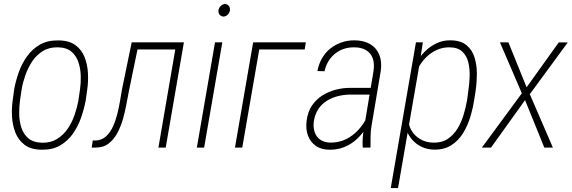

<svg xmlns="http://www.w3.org/2000/svg" viewBox="-20 -741 2871 964"><path d="M43.9 -238.3 51.3 -293.5Q59.1 -335.9 74.5 -378.9Q89.8 -421.9 116 -458.5Q142.1 -495.1 180.7 -517.1Q219.2 -539.1 273.9 -538.1Q327.1 -537.6 358.9 -514.2Q390.6 -490.7 405 -453.4Q419.4 -416 421.6 -373.5Q423.8 -331.1 418 -292L410.2 -235.8Q402.3 -194.3 387.2 -150.6Q372.1 -106.9 346.2 -70.1Q320.3 -33.2 282 -10.7Q243.7 11.7 189 10.7Q135.3 10.3 103.5 -13.9Q71.8 -38.1 57.1 -75.7Q42.5 -113.3 40.3 -156.2Q38.1 -199.2 43.9 -238.3ZM88.9 -293.9 80.6 -237.8Q76.2 -207 76.4 -170.7Q76.7 -134.3 86.9 -101.3Q97.2 -68.4 122.1 -46.9Q147 -25.4 190.9 -24.4Q234.4 -23.4 266.4 -43.2Q298.3 -63 319.8 -94.5Q341.3 -126 354.2 -163.3Q367.2 -200.7 373.5 -235.8L381.8 -292.5Q386.2 -322.3 385.5 -358.2Q384.8 -394 374.5 -426.5Q364.3 -459 339.8 -480.7Q315.4 -502.4 271.5 -503.4Q227.1 -504.4 195.1 -484.6Q163.1 -464.8 141.8 -432.9Q120.6 -400.9 107.7 -364.3Q94.7 -327.6 88.9 -293.9Z M876.5 -528.3 870.6 -492.7H646L651.9 -528.3ZM903.3 -528.3 812 0H775.4L866.2 -528.3ZM641.1 -528.3H677.7L627.4 -284.7Q621.6 -256.3 615 -219.5Q608.4 -182.6 597.7 -144.5Q586.9 -106.4 569.3 -73.5Q551.8 -40.5 524.9 -20Q498 0.5 458.5 0H440.4L445.8 -35.6H460Q490.7 -36.6 512.2 -56.2Q533.7 -75.7 547.4 -106.2Q561 -136.7 569.6 -171.4Q578.1 -206.1 583.3 -237.8Q588.4 -269.5 592.3 -291Z M1096.2 -528.3 1004.9 0H968.3L1059.6 -528.3ZM1077.1 -689.9Q1079.1 -701.7 1087.6 -710.4Q1096.2 -719.2 1108.9 -721.2Q1123 -719.7 1129.6 -710.4Q1136.2 -701.2 1134.3 -688Q1131.8 -676.3 1123.5 -667.5Q1115.2 -658.7 1102.1 -657.7Q1088.9 -658.7 1082 -668Q1075.2 -677.2 1077.1 -689.9Z M1515.6 -528.3 1509.8 -492.7H1281.7L1196.3 0H1159.7L1251 -528.3Z M1807.6 -97.7 1855.5 -385.3Q1860.8 -422.4 1851.3 -448.7Q1841.8 -475.1 1817.4 -489.5Q1793 -503.9 1755.4 -503.4Q1719.7 -503.4 1689.5 -488.8Q1659.2 -474.1 1638.2 -447Q1617.2 -419.9 1609.4 -383.3L1573.7 -384.3Q1580.1 -418.9 1596.2 -447.5Q1612.3 -476.1 1637 -496.1Q1661.6 -516.1 1692.6 -527.3Q1723.6 -538.6 1759.3 -538.6Q1807.1 -538.1 1838.9 -519.3Q1870.6 -500.5 1884.5 -465.6Q1898.4 -430.7 1891.6 -383.8L1845.2 -107.9Q1840.8 -81.5 1840.6 -56.6Q1840.3 -31.7 1840.3 -5.4L1839.4 0H1801.3Q1799.3 -24.4 1801.3 -49.1Q1803.2 -73.7 1807.6 -97.7ZM1853.5 -299.8 1848.6 -266.1H1739.7Q1707 -266.1 1676.5 -258.3Q1646 -250.5 1620.8 -234.9Q1595.7 -219.2 1578.9 -194.3Q1562 -169.4 1556.2 -134.8Q1551.3 -104 1559.3 -79.1Q1567.4 -54.2 1587.9 -39.8Q1608.4 -25.4 1639.6 -24.9Q1682.6 -24.9 1717.5 -42.2Q1752.4 -59.6 1779.3 -88.9Q1806.2 -118.2 1824.2 -156.2L1833.5 -127.9Q1820.8 -100.6 1801.3 -75.2Q1781.7 -49.8 1757.1 -30.5Q1732.4 -11.2 1702.1 -0.2Q1671.9 10.7 1636.7 10.7Q1594.2 11.2 1566.2 -8.3Q1538.1 -27.8 1526.1 -60.5Q1514.2 -93.3 1519.5 -134.3Q1524.9 -179.2 1546.1 -210.7Q1567.4 -242.2 1598.6 -261.7Q1629.9 -281.2 1665.3 -290.5Q1700.7 -299.8 1736.3 -299.8Z M2087.4 -425.3 1978.5 203.1H1941.9L2068.4 -528.3H2103ZM2368.2 -286.6 2360.8 -239.3Q2354.5 -197.8 2341.1 -153.3Q2327.6 -108.9 2304.4 -71.5Q2281.2 -34.2 2245.4 -11.5Q2209.5 11.2 2158.2 10.3Q2124 9.3 2096.7 -3.9Q2069.3 -17.1 2049.8 -39.3Q2030.3 -61.5 2020.3 -89.1Q2010.3 -116.7 2011.7 -146.5L2045.4 -367.2Q2054.2 -397.9 2071.5 -428.2Q2088.9 -458.5 2114.3 -483.4Q2139.6 -508.3 2171.9 -523.7Q2204.1 -539.1 2241.7 -538.6Q2293.5 -538.1 2322.5 -513.9Q2351.6 -489.7 2363 -451.4Q2374.5 -413.1 2374.3 -369.4Q2374 -325.7 2368.2 -286.6ZM2325.2 -238.3 2331.5 -286.6Q2336.4 -317.9 2337.9 -355Q2339.4 -392.1 2331.8 -426Q2324.2 -460 2301.3 -481.7Q2278.3 -503.4 2235.4 -503.4Q2204.1 -503.4 2176.5 -491.7Q2148.9 -480 2126.5 -459.7Q2104 -439.5 2088.1 -413.6Q2072.3 -387.7 2064.5 -358.9L2030.8 -149.9Q2028.8 -115.2 2045.4 -86.9Q2062 -58.6 2090.1 -42.2Q2118.2 -25.9 2153.3 -24.9Q2197.3 -23.4 2227.3 -43.2Q2257.3 -63 2276.9 -95Q2296.4 -127 2307.6 -164.6Q2318.8 -202.1 2325.2 -238.3Z M2532.7 -528.3 2624 -302.7 2785.6 -528.3 2830.6 -527.8 2640.1 -268.1 2755.9 0H2712.9L2616.2 -238.3L2445.3 0H2399.4L2600.1 -272.5L2490.2 -528.3Z"/></svg>

Font: Roboto Condensed ExtraLight
Style: Italic
Weight: 250
Italic angle: -12°
Designer: Christian Robertson
Foundry: Google
Version: Version 3.008; 2023